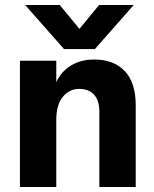

<svg xmlns="http://www.w3.org/2000/svg" viewBox="-20 -751 620 771"><path d="M361 -554H237L81 -731H220L299 -635L378 -731H517ZM525 0H379V-302Q379 -347 358 -370.5Q337 -394 298 -394Q259 -394 232.5 -362.5Q206 -331 206 -268V0H60V-507H206V-421Q225 -463 264.5 -487.5Q304 -512 359 -512Q437 -512 481 -465.5Q525 -419 525 -329Z"/></svg>

Font: Hind Vadodara
Style: Bold
Weight: 700
Designer: Hitesh Malaviya
Foundry: Indian Type Foundry
Version: Version 0.702;PS 1.0;hotconv 1.0.81;makeotf.lib2.5.63406